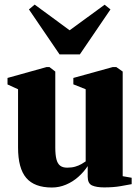

<svg xmlns="http://www.w3.org/2000/svg" viewBox="-20 -826 624 856"><path d="M444.5 9.5Q410 9.5 390.5 0.8Q371 -8 371 -38.5V-85.5Q354 -59.5 329.2 -37.5Q304.5 -15.5 274.2 -2.8Q244 10 211.5 10Q133.5 10 97 -32.8Q60.5 -75.5 60.5 -168.5V-428L13.5 -449.5V-478.5L187.5 -527H200.5L226.5 -507V-168.5Q226.5 -136 231.5 -116.2Q236.5 -96.5 248 -87.5Q259.5 -78.5 279.5 -78.5Q300 -78.5 315.2 -83Q330.5 -87.5 342 -94Q353.5 -100.5 362 -106.5V-428L307 -450V-478.5L482.5 -527H498.5L527 -507V-40.5L567 -33.5V-5Q548.5 -1.5 517.2 4Q486 9.5 444.5 9.5ZM245.5 -583.5 109 -784 134.5 -805.5 290.5 -691 446.5 -805 472.5 -784 336 -583.5Z"/></svg>

Font: Merriweather 120pt Black
Style: Regular
Weight: 900
Designer: Eben Sorkin
Foundry: Eben Sorkin
Version: Version 2.100